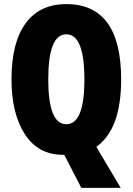

<svg xmlns="http://www.w3.org/2000/svg" viewBox="-20 -745 648 935"><path d="M303 -725Q173 -725 104.5 -631Q36 -537 36 -359Q36 -192 101 -91.5Q166 9 287 9H293L376 170H568L449 -30Q570 -115 570 -358Q570 -725 303 -725ZM303 -578Q391 -578 391 -358Q391 -140 303 -140Q215 -140 215 -358Q215 -578 303 -578Z"/></svg>

Font: Noto Sans Display Condensed Black
Style: Regular
Weight: 900
Width: 3
Designer: Monotype Design team
Foundry: Monotype Imaging Inc.
Version: 1.000